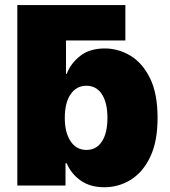

<svg xmlns="http://www.w3.org/2000/svg" viewBox="-20 -748 686 774"><path d="M400.4 6.8Q342.8 6.8 304.4 -20.8Q266.1 -48.3 249 -89.8H244.1V0H49.8V-727.5H485.4V-585H246.1V-450.2H249Q264.6 -492.2 303.2 -522.5Q341.8 -552.7 402.3 -552.7Q456.5 -552.7 505.1 -523.9Q553.7 -495.1 584.5 -433.3Q615.2 -371.6 615.2 -272.5Q615.2 -178.2 585.9 -116.2Q556.6 -54.2 507.8 -23.7Q459 6.8 400.4 6.8ZM328.1 -143.6Q368.7 -143.6 390.9 -177.7Q413.1 -211.9 413.1 -272.5Q413.1 -333.5 390.9 -367.9Q368.7 -402.3 328.1 -402.3Q288.1 -402.3 264.6 -367.9Q241.2 -333.5 241.2 -272.5Q241.2 -213.4 264.6 -178.5Q288.1 -143.6 328.1 -143.6Z"/></svg>

Font: Inter Black
Style: Regular
Weight: 900
Designer: Rasmus Andersson
Foundry: rsms
Version: Version 4.000;git-a52131595